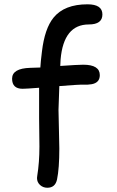

<svg xmlns="http://www.w3.org/2000/svg" viewBox="-20 -801 548 899"><path d="M396 -686.5Q277.8 -686.5 263.7 -522.5L262.2 -492.2Q345.2 -498 369.6 -498Q447.3 -498 447.3 -449.2Q447.3 -413.6 409.2 -406.7Q392.6 -403.8 370.4 -404.5Q348.1 -405.3 257.8 -397.9L253.9 -286.6Q253.9 -256.3 255.9 -195.8Q257.8 -135.3 257.8 -105.5Q257.8 -12.7 247.1 39.1Q238.8 78.1 201.7 78.1Q181.6 78.1 167.5 65.2Q153.3 52.2 153.3 32.7Q153.3 28.8 154.3 22.9Q164.6 -40.5 164.6 -115.2L163.1 -248.5V-390.1Q102.1 -385.3 85.9 -385.3Q36.6 -385.3 36.6 -432.6Q36.6 -481 122.1 -483.4L168.9 -484.9Q170.4 -512.2 176.3 -559.1Q189 -667.5 231 -718.8Q281.7 -780.8 389.6 -780.8Q459.5 -780.8 459.5 -733.4Q459.5 -686.5 396 -686.5Z"/></svg>

Font: YBG Kramawirya
Style: Regular
Weight: 400
Designer: R.S. Wihananto
Foundry: R.S. Wihananto
Version: Version 2.0.1